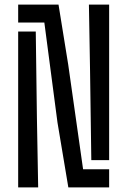

<svg xmlns="http://www.w3.org/2000/svg" viewBox="-20 -820 557 840"><path d="M279 0 231.5 -284 174 -721.5H59.5V-800H236L278.5 -537L343.5 -79.5H457.5V0ZM59.5 0V-682H136.5L141.5 -305L147 0ZM379.5 -119.5 374 -509 369 -800H457.5V-119.5Z"/></svg>

Font: Big Shoulders Stencil Text Thin Medium
Style: Regular
Weight: 500
Version: Version 2.001